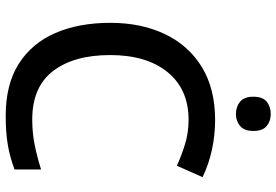

<svg xmlns="http://www.w3.org/2000/svg" viewBox="-168 -791 969 673"><g transform="rotate(90 316.5 -454.5)"><path d="M400 -631Q293 -631 233 -557.5Q173 -484 173 -356Q173 -229 229 -156Q285 -83 399 -83Q445 -83 487.5 -91.5Q530 -100 574 -114V-21Q532 -5 488.5 2.5Q445 10 386 10Q276 10 204 -35.5Q132 -81 96 -163.5Q60 -246 60 -357Q60 -465 99.5 -548Q139 -631 215 -677.5Q291 -724 401 -724Q455 -724 506.5 -712.5Q558 -701 601 -680L561 -590Q526 -606 485.5 -618.5Q445 -631 400 -631ZM380 -919Q404 -919 421.5 -905Q439 -891 439 -858Q439 -826 421.5 -811.5Q404 -797 380 -797Q354 -797 336.5 -811.5Q319 -826 319 -858Q319 -891 336.5 -905Q354 -919 380 -919Z"/></g></svg>

Font: Noto Sans Ol Chiki Medium
Style: Regular
Weight: 500
Designer: Monotype Design Team, Lewis McGuffie
Foundry: Monotype Imaging Inc.
Version: Version 2.003; ttfautohint (v1.8.4.7-5d5b)